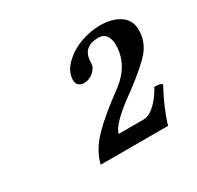

<svg xmlns="http://www.w3.org/2000/svg" viewBox="-86 -800 550 535"><g transform="rotate(-30 189.0 -532.5)"><path d="M148.9 -605Q148.9 -633.8 173.3 -656.7Q197.8 -679.7 229.2 -690.4Q260.7 -701.2 289.1 -701.2Q328.6 -701.2 353.3 -684.6Q377.9 -668 377.9 -637.2Q377.9 -599.6 355 -572Q332 -544.4 271 -499L258.8 -490.2Q191.4 -440.9 184.1 -413.1H263.2Q283.2 -413.1 303 -432.4Q322.8 -451.7 335.9 -477.1Q355 -477.1 360.8 -471.2Q328.6 -411.6 314.9 -363.8H98.1Q106.4 -398.4 132.1 -429Q157.7 -459.5 213.9 -502.9L246.1 -526.9Q301.8 -570.3 301.8 -632.8Q301.8 -650.4 293.7 -662.1Q285.6 -673.8 269 -673.8Q216.8 -673.8 216.8 -623Q216.8 -607.9 202.9 -595.9Q189 -584 172.9 -584Q161.6 -584 155.3 -589.8Q148.9 -595.7 148.9 -605Z"/></g></svg>

Font: Common Serif SemiBold
Style: Italic
Weight: 600
Italic angle: -12°
Designer: Philipp H. Poll, Khaled Hosny
Foundry: Stefan Peev, Context Ltd.
Version: Version 1.026